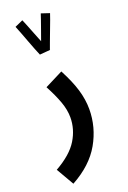

<svg xmlns="http://www.w3.org/2000/svg" viewBox="-210 -758 695 1044"><g transform="rotate(-20 137.0 -235.5)"><path d="M23 230 -36 128Q56 76 93.5 14.5Q131 -47 131 -115Q131 -159 113.5 -207Q96 -255 65 -313L170 -366Q209 -292 226 -234.5Q243 -177 243 -122Q243 -18 190.5 74.5Q138 167 23 230ZM92 -492Q86 -506 76 -531Q66 -556 55.5 -584.5Q45 -613 35 -639Q25 -665 19 -679L66 -700Q71 -689 81 -664Q91 -639 102.5 -609.5Q114 -580 123 -558Q133 -585 143.5 -615.5Q154 -646 162.5 -669.5Q171 -693 173 -701L221 -685Q218 -675 209 -650.5Q200 -626 188.5 -596Q177 -566 167 -539Q157 -512 152 -498L153 -497Z"/></g></svg>

Font: Noto Sans Arabic ExtCond SemBd
Style: Regular
Weight: 600
Width: 2
Designer: Monotype Design Team, Nadine Chahine, Nizar Qandah and Khaled Hosny
Foundry: Monotype Imaging Inc.
Version: Version 2.012; ttfautohint (v1.8.4.7-5d5b)